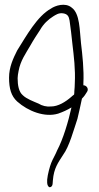

<svg xmlns="http://www.w3.org/2000/svg" viewBox="-20 -750 415 806"><path d="M18 -424C18 -378 27 -347 52 -324C98 -283 168 -256 224 -273C244 -280 262 -288 280 -299C267 -240 245 -166 220 -119C212 -99 202 -84 195 -66C189 -51 180 -18 178 4V17C178 26 183 36 189 36C195 36 201 30 201 20L202 7C206 -44 224 -67 245 -100C271 -135 290 -207 305 -251C311 -275 318 -308 324 -336C334 -346 339 -354 345 -364C354 -376 344 -392 330 -392V-400C333 -457 326 -519 320 -569C314 -622 316 -693 281 -718C254 -741 211 -726 194 -714C136 -682 91 -600 52 -538C36 -506 18 -469 18 -424ZM54 -422C54 -431 56 -441 58 -452C66 -496 88 -525 108 -560C122 -585 135 -604 148 -624C162 -649 182 -668 203 -681C213 -687 226 -697 245 -694C264 -691 269 -681 272 -664C277 -631 280 -602 284 -565C290 -514 297 -459 294 -401C294 -389 293 -378 292 -367C292 -362 292 -358 291 -353C287 -350 283 -347 280 -344C255 -322 224 -303 194 -303C176 -301 156 -306 142 -315C121 -324 91 -335 76 -350C59 -364 54 -392 54 -422Z"/></svg>

Font: Stray Cat
Style: SuCn
Weight: 400
Version: Version 1.0